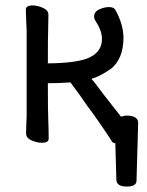

<svg xmlns="http://www.w3.org/2000/svg" viewBox="-20 -509 540 706"><path d="M425 -80Q440 -84 442.5 -84Q445 -84 445 -84Q488 -84 488 -57V-56L482 155Q482 177 446.5 177Q411 177 408 155Q408 155 404 18Q392 16 389 7Q383 -3 353 -47Q326 -87 300 -121Q276 -157 239 -206Q198 -203 156 -203Q156 -100 157.5 -67Q159 -34 159 1Q159 16 134 16Q117 16 98 8Q76 -1 76 -18Q76 -43 78 -81V-397Q77 -418 76 -440.5Q75 -463 75 -473Q75 -489 100 -489Q117 -489 136 -481Q158 -472 158 -455L157 -396Q156 -378 156 -276Q269 -277 312 -299Q355 -321 355 -366Q355 -395 332 -431Q326 -440 326 -448Q326 -466 346 -475Q364 -483 381 -483Q398 -483 404 -473Q434 -419 434 -370Q434 -293 387 -255Q387 -255 386 -255Q348 -228 316 -219L326 -208L359 -164Q398 -114 425 -80Z"/></svg>

Font: Moon Stars Kai HW
Style: Bold
Weight: 700
Designer: GuiWonder
Version: Version 1.101